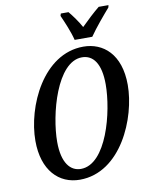

<svg xmlns="http://www.w3.org/2000/svg" viewBox="-100 -1002 828 1083"><g transform="rotate(-10 314.0 -460.0)"><path d="M376 -771H477C510 -819 562 -880 595 -918L598 -931H542C513 -908 468 -866 436 -834C419 -866 389 -907 369 -931H325L321 -918C338 -880 365 -817 376 -771ZM269 11C505 11 627 -281 627 -469C627 -646 530 -725 417 -725C186 -725 59 -444 59 -248C59 -79 149 11 269 11ZM285 -48C225 -48 179 -100 179 -221C179 -377 255 -667 399 -667C463 -667 505 -613 505 -494C505 -337 432 -48 285 -48Z"/></g></svg>

Font: Noto Serif Condensed Semi
Style: Italic
Weight: 600
Width: 3
Italic angle: -12°
Designer: Monotype Design Team
Foundry: Monotype Imaging Inc.
Version: Version 1.901